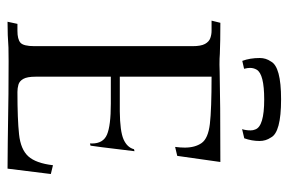

<svg xmlns="http://www.w3.org/2000/svg" viewBox="-151 -632 784 522"><g transform="rotate(90 241.0 -371.0)"><path d="M438.5 0.5Q396.5 0.5 234.9 -2L146 -2.4Q114.7 -2.4 109.4 -2Q76.2 0.5 39.1 0.5L44.9 -26.4H64Q86.4 -26.4 95.9 -34.4Q105.5 -42.5 105.5 -72.8V-502.4Q105.5 -525.4 99.4 -536.4Q93.3 -547.4 83.5 -550.8Q73.7 -554.2 64 -554.2H36.1L42 -578.1Q92.8 -578.1 126.5 -576.7Q137.7 -575.7 155.8 -575.7L175.3 -576.2Q252.4 -578.1 420.4 -578.1L403.8 -460.9L379.4 -455.1Q381.3 -469.7 381.3 -481.4Q381.3 -509.3 368.9 -527.1Q356.4 -544.9 316.9 -549.6Q277.3 -554.2 188.5 -554.2V-304.7H282.7Q336.9 -305.2 358.9 -314.9Q380.9 -324.7 385.7 -343.3L391.1 -344.7Q377 -227.5 376 -225.1L370.1 -223.6V-229Q370.1 -259.8 345.7 -270Q321.3 -280.3 261.7 -280.3H188.5V-76.2Q188.5 -52.7 194.6 -42.2Q200.7 -31.7 210.2 -29.1Q219.7 -26.4 230 -26.4Q304.2 -26.4 345.2 -30.8Q386.2 -35.2 405 -55.9Q423.8 -76.7 429.2 -123L453.1 -117.2ZM250 -743.2Q340.3 -743.2 354 -715.3Q363.3 -701.7 363.3 -684.6Q363.3 -663.6 356 -643.1L331.1 -637.2Q334.5 -647.5 334.5 -660.6Q334.5 -667 332 -672.9Q323.7 -697.3 250.5 -697.3Q181.2 -697.3 169.4 -676.8Q164.6 -668.5 164.6 -658.7Q164.6 -651.9 167 -642.6L145.5 -637.7Q137.7 -658.7 137.7 -685.1Q137.7 -702.1 147 -715.3Q161.1 -743.2 250 -743.2Z"/></g></svg>

Font: Quaaykop
Style: Regular
Weight: 400
Designer: Tup Wanders
Foundry: Free font, DO NOT SELL
Version: Version 1.00;July 31, 2023;FontCreator 11.5.0.2430 64-bit